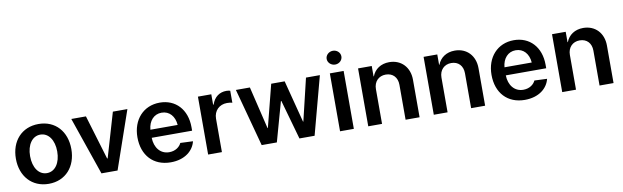

<svg xmlns="http://www.w3.org/2000/svg" viewBox="-46 -1260 5788 1783"><g transform="rotate(-10 2848.0 -368.5)"><path d="M304 11C463 11 565 -106 565 -271C565 -437 463 -553 304 -553C145 -553 42 -437 42 -271C42 -106 145 11 304 11ZM176 -272C176 -380 228 -453 304 -453C380 -453 432 -380 432 -272C432 -164 381 -90 304 -90C227 -90 176 -164 176 -272Z M1142 -546H1005L882 -127H877L751 -546H613L801 0H953Z M1454 11C1587 11 1669 -59 1690 -146L1571 -151C1557 -119 1518 -84 1456 -84C1372 -84 1320 -152 1318 -244H1699V-277C1699 -445 1596 -553 1447 -553C1293 -553 1188 -437 1188 -271C1188 -101 1290 11 1454 11ZM1319 -320C1326 -403 1376 -458 1448 -458C1522 -458 1570 -402 1576 -320Z M1807 0H1937V-315C1937 -390 1990 -441 2062 -441C2078 -441 2099 -439 2112 -435V-548C2100 -551 2089 -553 2076 -553C2012 -553 1961 -518 1938 -448H1933V-546H1807Z M2312 0H2455L2559 -372H2563L2668 0H2811L2957 -546H2826L2731 -148H2728L2625 -546H2498L2396 -146H2393L2297 -546H2165Z M3051 0H3181V-546H3051ZM3045 -683C3045 -647 3077 -618 3115 -618C3153 -618 3184 -647 3184 -683C3184 -719 3153 -748 3115 -748C3077 -748 3045 -719 3045 -683Z M3447 -328C3447 -398 3493 -445 3559 -445C3627 -445 3669 -399 3669 -329V0H3801V-354C3801 -471 3725 -553 3611 -553C3533 -553 3474 -513 3449 -448H3446V-546H3317V0H3447Z M4065 -328C4065 -398 4111 -445 4177 -445C4245 -445 4287 -399 4287 -329V0H4419V-354C4419 -471 4343 -553 4229 -553C4151 -553 4092 -513 4067 -448H4064V-546H3935V0H4065Z M4793 11C4926 11 5008 -59 5029 -146L4910 -151C4896 -119 4857 -84 4795 -84C4711 -84 4659 -152 4657 -244H5038V-277C5038 -445 4935 -553 4786 -553C4632 -553 4527 -437 4527 -271C4527 -101 4629 11 4793 11ZM4658 -320C4665 -403 4715 -458 4787 -458C4861 -458 4909 -402 4915 -320Z M5276 -328C5276 -398 5322 -445 5388 -445C5456 -445 5498 -399 5498 -329V0H5630V-354C5630 -471 5554 -553 5440 -553C5362 -553 5303 -513 5278 -448H5275V-546H5146V0H5276Z"/></g></svg>

Font: Wafeq Semi Bold
Style: Regular
Weight: 600
Designer: Rasmus Andersson & Azza Alameddine
Foundry: Google & TypeTogether
Version: Version 3.000;January 28, 2025;FontCreator 15.0.0.3014 64-bi